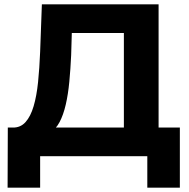

<svg xmlns="http://www.w3.org/2000/svg" viewBox="-20 -720 871 885"><path d="M551 -72V-568H311L308 -466Q305 -401 299.5 -343Q294 -285 283 -237.5Q272 -190 254.5 -157Q237 -124 211 -110L38 -132Q74 -131 97.5 -157Q121 -183 135 -230.5Q149 -278 155.5 -342Q162 -406 165 -481L173 -700H711V-72ZM15 145 16 -132H809V145H659V0H165V145Z"/></svg>

Font: MOST Montserrat
Style: Bold
Weight: 700
Designer: Julieta Ulanovsky
Foundry: Julieta Ulanovsky
Version: Version 8.000;March 11, 2024;FontCreator 15.0.0.2926 64-bit